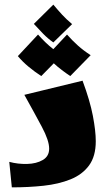

<svg xmlns="http://www.w3.org/2000/svg" viewBox="-20 -808 473 828"><path d="M31 0 20 -110Q57 -100 97 -101Q137 -102 164.5 -118Q192 -134 192 -167Q192 -202 160.5 -261Q129 -320 85 -399L336 -460Q368 -374 380.5 -308.5Q393 -243 393 -199Q393 -134 364 -94.5Q335 -55 284 -34.5Q233 -14 168 -7Q103 0 31 0ZM210 -625Q186 -642 166 -662.5Q146 -683 126 -705L210 -788Q230 -764 248 -744.5Q266 -725 291 -704ZM158 -480Q130 -498 103.5 -520Q77 -542 57 -566L144 -659Q160 -641 176 -625.5Q192 -610 210 -596L269 -659Q292 -633 316 -611.5Q340 -590 371 -570L283 -480Q265 -492 246.5 -506Q228 -520 212 -535Z"/></svg>

Font: Marhey ExtraBold
Style: Regular
Weight: 800
Designer: Nur Syamsi & Bustanul Arifin
Foundry: Namelatype
Version: Version 1.000; ttfautohint (v1.8.4.7-5d5b)